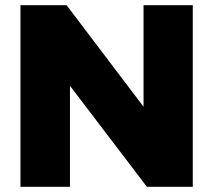

<svg xmlns="http://www.w3.org/2000/svg" viewBox="-20 -721 823 741"><path d="M59 -701V0H250V-390L547 0H724V-701H534V-309L237 -701Z"/></svg>

Font: Montserrat ExtraBold
Style: Regular
Weight: 800
Designer: Julieta Ulanovsky
Foundry: Julieta Ulanovsky
Version: Version 4.000